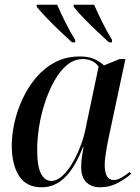

<svg xmlns="http://www.w3.org/2000/svg" viewBox="-20 -786 596 816"><path d="M157 10Q91 10 60.5 -39Q30 -88 30 -167Q30 -213 41.5 -265Q53 -317 76.5 -367Q100 -417 134.5 -457.5Q169 -498 215 -522Q261 -546 319 -546Q357 -546 381 -535Q405 -524 422 -508L488 -535H513L442 -202Q439 -189 435 -167Q431 -145 428 -123Q425 -101 425 -86Q425 -21 463 -21Q479 -21 495.5 -30.5Q512 -40 531 -55L537 -47Q515 -27 480.5 -8.5Q446 10 406 10Q368 10 346.5 -12Q325 -34 325 -75Q325 -98 328 -118Q331 -138 335 -162H333Q299 -74 256 -32Q213 10 157 10ZM198 -17Q221 -17 244 -37.5Q267 -58 286.5 -91Q306 -124 321 -162.5Q336 -201 343 -236L399 -503Q388 -519 370.5 -527Q353 -535 332 -535Q295 -535 264.5 -509.5Q234 -484 210.5 -441.5Q187 -399 170.5 -348.5Q154 -298 146 -246.5Q138 -195 138 -151Q138 -78 154.5 -47.5Q171 -17 198 -17ZM286 -606Q264 -626 236.5 -652Q209 -678 182.5 -705.5Q156 -733 136 -757V-766H223Q237 -733 258 -691Q279 -649 299 -617L300 -606ZM443 -606Q421 -626 393.5 -652Q366 -678 339.5 -705Q313 -732 293 -757V-766H380Q394 -733 415 -691Q436 -649 456 -617V-606Z"/></svg>

Font: Noto Serif Display SemiCondensed Medium
Style: Italic
Weight: 500
Width: 4
Italic angle: -12°
Designer: Monotype Design Team
Foundry: Monotype Imaging Inc.
Version: Version 2.009